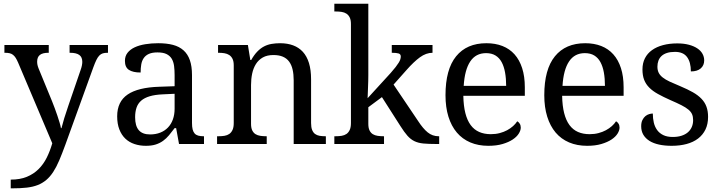

<svg xmlns="http://www.w3.org/2000/svg" viewBox="-20 -780 3899 1040"><path d="M564.9 -536.1V-494.1H562Q547.4 -494.1 536.9 -491Q526.4 -487.8 517.8 -479Q509.3 -470.2 502 -455.1Q494.6 -439.9 485.8 -416L334 3.9Q316.4 52.2 300.8 88.9Q285.2 125.5 268.1 151.6Q251 177.7 230.7 194.8Q210.4 211.9 184.6 222.2Q158.7 232.4 125 236.3Q91.3 240.2 46.9 240.2H38.1V192.9Q88.9 192.9 125.5 177.7Q162.1 162.6 188.7 136.2Q215.3 109.9 233.2 74Q251 38.1 263.2 -3.9L78.1 -440.9Q71.3 -456.5 64.9 -466.6Q58.6 -476.6 50.5 -482.9Q42.5 -489.3 32 -491.7Q21.5 -494.1 6.8 -494.1H3.9V-536.1H244.1V-494.1H241.2Q210.9 -494.1 196 -482.4Q181.2 -470.7 181.2 -445.8Q181.2 -437.5 182.9 -429Q184.6 -420.4 189 -409.2L262.2 -231Q269 -213.9 276.6 -193.6Q284.2 -173.3 290.8 -153.6Q297.4 -133.8 302.7 -116.2Q308.1 -98.6 310.1 -85.9H313Q318.4 -107.9 327.9 -139.4Q337.4 -170.9 350.1 -207L417 -401.9Q421.4 -414.1 423.6 -425.3Q425.8 -436.5 425.8 -444.8Q425.8 -470.7 409.4 -482.4Q393.1 -494.1 359.9 -494.1H356.9V-536.1Z M711.9 -145Q711.9 -98.1 731.7 -75Q751.5 -51.8 793 -51.8Q823.2 -51.8 847.9 -61.5Q872.6 -71.3 889.9 -89.4Q907.2 -107.4 916.5 -133.3Q925.8 -159.2 925.8 -190.9V-272L861.8 -269Q819.3 -267.1 790.8 -258.5Q762.2 -250 744.6 -234.6Q727.1 -219.2 719.5 -196.8Q711.9 -174.3 711.9 -145ZM833 -496.1Q804.2 -496.1 786.4 -488Q768.6 -480 758.5 -465.3Q748.5 -450.7 745.1 -430.7Q741.7 -410.6 741.7 -387.2Q700.2 -387.2 678.5 -401.4Q656.7 -415.5 656.7 -450.2Q656.7 -476.1 670.9 -494.1Q685.1 -512.2 709.7 -523.7Q734.4 -535.2 767.1 -540.5Q799.8 -545.9 836.9 -545.9Q882.8 -545.9 917 -536.9Q951.2 -527.8 974.1 -507.3Q997.1 -486.8 1008.5 -453.9Q1020 -420.9 1020 -373V-113.8Q1020 -92.8 1023.4 -79.1Q1026.9 -65.4 1034.2 -57.1Q1041.5 -48.8 1053.5 -45.4Q1065.4 -42 1082 -42H1085V0H949.7L934.1 -85.9H925.8Q910.2 -64.9 895.5 -47.4Q880.9 -29.8 863.3 -17.1Q845.7 -4.4 823.5 2.7Q801.3 9.8 770 9.8Q736.8 9.8 708.3 0.2Q679.7 -9.3 658.9 -29.1Q638.2 -48.8 626.5 -78.9Q614.7 -108.9 614.7 -149.9Q614.7 -229.5 671.4 -268.1Q728 -306.6 842.8 -310.1L925.8 -313V-373Q925.8 -399.9 922.9 -422.6Q919.9 -445.3 910.2 -461.7Q900.4 -478 882.1 -487.1Q863.8 -496.1 833 -496.1Z M1424.8 -42V0H1155.8V-42H1164.1Q1181.2 -42 1196 -44.4Q1210.9 -46.9 1221.9 -54.4Q1232.9 -62 1239.5 -76.2Q1246.1 -90.3 1246.1 -113.8V-425.8Q1246.1 -447.8 1239.5 -461.2Q1232.9 -474.6 1221.7 -481.9Q1210.4 -489.3 1195.6 -491.7Q1180.7 -494.1 1164.1 -494.1H1161.1V-536.1H1322.8L1335.9 -455.1H1340.8Q1356.4 -482.9 1373.8 -500.7Q1391.1 -518.6 1410.4 -528.6Q1429.7 -538.6 1451.4 -542.2Q1473.1 -545.9 1497.1 -545.9Q1536.6 -545.9 1567.6 -534.4Q1598.6 -522.9 1620.4 -499.3Q1642.1 -475.6 1653.6 -438.5Q1665 -401.4 1665 -350.1V-113.8Q1665 -90.3 1670.7 -76.2Q1676.3 -62 1686.5 -54.4Q1696.8 -46.9 1710.9 -44.4Q1725.1 -42 1741.7 -42H1745.1V0H1570.8V-345.2Q1570.8 -377.9 1564.9 -403.3Q1559.1 -428.7 1546.1 -446.3Q1533.2 -463.9 1512.2 -472.9Q1491.2 -481.9 1460.9 -481.9Q1426.8 -481.9 1403.6 -468.8Q1380.4 -455.6 1366.2 -433.1Q1352.1 -410.6 1345.9 -381.3Q1339.8 -352.1 1339.8 -319.8V-108.9Q1339.8 -86.9 1346.4 -73.5Q1353 -60.1 1364.3 -53.2Q1375.5 -46.4 1390.4 -44.2Q1405.3 -42 1421.9 -42Z M2111.8 -321.8 2245.1 -124Q2271 -84 2296.6 -63Q2322.3 -42 2356 -42H2358.9V0H2344.7Q2301.3 0 2273.2 -2.7Q2245.1 -5.4 2224.6 -15.4Q2204.1 -25.4 2187 -44.7Q2169.9 -64 2148.9 -97.2L2048.8 -253.9L1975.1 -199.2V-108.9Q1975.1 -86.9 1981.7 -73.5Q1988.3 -60.1 1999.5 -53.2Q2010.7 -46.4 2025.6 -44.2Q2040.5 -42 2057.1 -42H2060.1V0H1791V-42H1798.8Q1815.9 -42 1830.8 -44.4Q1845.7 -46.9 1856.7 -54.4Q1867.7 -62 1874.3 -76.2Q1880.9 -90.3 1880.9 -113.8V-649.9Q1880.9 -671.9 1874.3 -685.3Q1867.7 -698.7 1856.4 -706.1Q1845.2 -713.4 1830.3 -715.6Q1815.4 -717.8 1798.8 -717.8H1791V-759.8H1975.1V-374Q1975.1 -360.4 1974.6 -339.1Q1974.1 -317.9 1973.1 -297.4Q1972.2 -273.9 1971.2 -248L2096.2 -384.8Q2112.3 -402.8 2122.8 -416.5Q2133.3 -430.2 2139.6 -440.4Q2146 -450.7 2148.4 -458.7Q2150.9 -466.8 2150.9 -474.1Q2150.9 -486.8 2138.9 -490.5Q2127 -494.1 2102.1 -494.1V-536.1H2322.8V-494.1Q2288.1 -494.1 2254.6 -469.7Q2221.2 -445.3 2182.1 -400.9Z M2612.8 -492.2Q2557.1 -492.2 2527.1 -447Q2497.1 -401.9 2491.7 -314.9H2721.7Q2721.7 -354.5 2715.8 -387.2Q2710 -419.9 2697.3 -443.4Q2684.6 -466.8 2663.8 -479.5Q2643.1 -492.2 2612.8 -492.2ZM2625 9.8Q2570.8 9.8 2527.6 -8.5Q2484.4 -26.9 2454.6 -62Q2424.8 -97.2 2408.9 -148.2Q2393.1 -199.2 2393.1 -264.2Q2393.1 -404.3 2450.7 -475.1Q2508.3 -545.9 2614.7 -545.9Q2663.1 -545.9 2701.7 -530.8Q2740.2 -515.6 2767.1 -485.6Q2793.9 -455.6 2808.3 -410.9Q2822.8 -366.2 2822.8 -307.1V-261.2H2489.7Q2490.7 -206.5 2500.7 -167.2Q2510.7 -127.9 2529.5 -102.5Q2548.3 -77.1 2575.7 -65.2Q2603 -53.2 2638.7 -53.2Q2664.6 -53.2 2686.8 -59.1Q2709 -64.9 2727.1 -74.7Q2745.1 -84.5 2759 -96.9Q2772.9 -109.4 2781.7 -123Q2788.6 -120.1 2794.7 -110.8Q2800.8 -101.6 2800.8 -88.9Q2800.8 -73.7 2790 -56.4Q2779.3 -39.1 2757.3 -24.4Q2735.4 -9.8 2702.4 0Q2669.4 9.8 2625 9.8Z M3147.9 -492.2Q3092.3 -492.2 3062.3 -447Q3032.2 -401.9 3026.9 -314.9H3256.8Q3256.8 -354.5 3251 -387.2Q3245.1 -419.9 3232.4 -443.4Q3219.7 -466.8 3199 -479.5Q3178.2 -492.2 3147.9 -492.2ZM3160.2 9.8Q3106 9.8 3062.7 -8.5Q3019.5 -26.9 2989.7 -62Q2960 -97.2 2944.1 -148.2Q2928.2 -199.2 2928.2 -264.2Q2928.2 -404.3 2985.8 -475.1Q3043.5 -545.9 3149.9 -545.9Q3198.2 -545.9 3236.8 -530.8Q3275.4 -515.6 3302.2 -485.6Q3329.1 -455.6 3343.5 -410.9Q3357.9 -366.2 3357.9 -307.1V-261.2H3024.9Q3025.9 -206.5 3035.9 -167.2Q3045.9 -127.9 3064.7 -102.5Q3083.5 -77.1 3110.8 -65.2Q3138.2 -53.2 3173.8 -53.2Q3199.7 -53.2 3221.9 -59.1Q3244.1 -64.9 3262.2 -74.7Q3280.3 -84.5 3294.2 -96.9Q3308.1 -109.4 3316.9 -123Q3323.7 -120.1 3329.8 -110.8Q3335.9 -101.6 3335.9 -88.9Q3335.9 -73.7 3325.2 -56.4Q3314.5 -39.1 3292.5 -24.4Q3270.5 -9.8 3237.5 0Q3204.6 9.8 3160.2 9.8Z M3618.2 9.8Q3580.6 9.8 3550 3.2Q3519.5 -3.4 3498 -16.8Q3476.6 -30.3 3464.8 -50Q3453.1 -69.8 3453.1 -96.2Q3453.1 -116.2 3459.7 -129.6Q3466.3 -143.1 3475.8 -150.9Q3485.4 -158.7 3496.3 -161.9Q3507.3 -165 3516.1 -165Q3516.1 -138.7 3521.5 -115.7Q3526.9 -92.8 3539.6 -75.4Q3552.2 -58.1 3573 -48.1Q3593.8 -38.1 3624 -38.1Q3650.9 -38.1 3671.4 -44.7Q3691.9 -51.3 3705.8 -63.2Q3719.7 -75.2 3727.1 -92Q3734.4 -108.9 3734.4 -128.9Q3734.4 -147.5 3728.8 -160.9Q3723.1 -174.3 3709.2 -186Q3695.3 -197.8 3671.4 -210Q3647.5 -222.2 3611.3 -237.8Q3572.8 -254.9 3544.2 -270.8Q3515.6 -286.6 3497.1 -305.2Q3478.5 -323.7 3469.2 -347.4Q3460 -371.1 3460 -403.8Q3460 -438 3473.4 -464.4Q3486.8 -490.7 3511.7 -508.5Q3536.6 -526.4 3571.3 -535.6Q3606 -544.9 3648.4 -544.9Q3684.1 -544.9 3711.4 -537.6Q3738.8 -530.3 3757.3 -517.8Q3775.9 -505.4 3785.2 -488.5Q3794.4 -471.7 3794.4 -453.1Q3794.4 -425.8 3775.6 -409.4Q3756.8 -393.1 3722.2 -393.1Q3722.2 -443.4 3701.4 -471.2Q3680.7 -499 3636.2 -499Q3610.8 -499 3592.8 -493.2Q3574.7 -487.3 3563.2 -476.6Q3551.8 -465.8 3546.4 -451.2Q3541 -436.5 3541 -418.9Q3541 -399.9 3547.9 -386Q3554.7 -372.1 3569.6 -360.4Q3584.5 -348.6 3608.2 -337.6Q3631.8 -326.7 3665 -313Q3704.6 -296.4 3732.9 -280.3Q3761.2 -264.2 3779.5 -245.1Q3797.9 -226.1 3806.6 -202.1Q3815.4 -178.2 3815.4 -147Q3815.4 -107.9 3801.3 -78.6Q3787.1 -49.3 3761.2 -29.5Q3735.4 -9.8 3699 0Q3662.6 9.8 3618.2 9.8Z"/></svg>

Font: Gandom FD
Style: FD
Weight: 400
Foundry: DejaVu fonts team - Redesigned by Saber Rastikerdar - Based on Samim Font
Version: Version 0.6